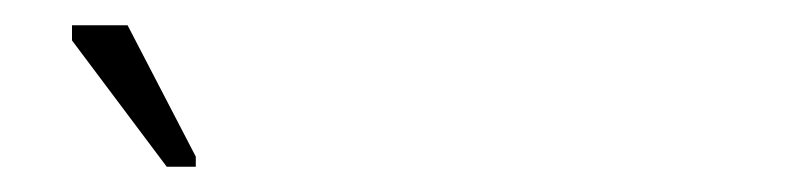

<svg xmlns="http://www.w3.org/2000/svg" viewBox="-20 -764 640 152"><path d="M135 -632V-640L81 -744H37V-732L112 -632Z"/></svg>

Font: OSH Darker Grotesque
Style: Regular
Weight: 400
Designer: Gabriel Lam
Foundry: TypeRant
Version: Version 1.000;Glyphs 3.1.1 (3148)